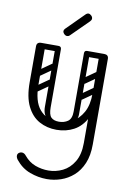

<svg xmlns="http://www.w3.org/2000/svg" viewBox="-109 -791 798 1166"><g transform="rotate(10 290.5 -208.0)"><path d="M264 309Q211 309 159.5 290Q108 271 71 225Q61 212 61 200Q61 189 70 182Q78 176 87 176Q103 176 115 192Q144 227 183 241.5Q222 256 264 256Q310 256 352 235.5Q394 215 421 170Q448 125 448 54V-474Q448 -500 476 -500Q503 -500 503 -474V54Q503 122 482.5 170.5Q462 219 427.5 249.5Q393 280 350.5 294.5Q308 309 264 309ZM270 4Q211 4 163.5 -22Q116 -48 88 -104.5Q60 -161 60 -251H115Q115 -144 157.5 -95Q200 -46 270 -46Q316 -46 356.5 -67.5Q397 -89 422.5 -134.5Q448 -180 448 -251H483Q483 -161 454 -104.5Q425 -48 377 -22Q329 4 270 4ZM88 -225Q60 -225 60 -251V-474Q60 -500 88 -500Q115 -500 115 -474V-251Q115 -225 88 -225ZM194 -500Q212 -500 212 -482V-120Q212 -104 194 -104Q177 -104 177 -121V-483Q177 -500 194 -500ZM371 -500Q389 -500 389 -482V-120Q389 -104 371 -104Q354 -104 354 -121V-483Q354 -500 371 -500ZM276 -47 287 -28Q177 -28 177 -121V-219H212V-124Q212 -79 228 -63Q244 -47 276 -47ZM276 -47Q308 -47 331 -63Q354 -79 354 -124V-219H389V-111Q389 -74 352.5 -51Q316 -28 266 -28ZM72 -483Q72 -500 89 -500H192Q211 -500 211 -483Q211 -465 193 -465H90Q72 -465 72 -483ZM356 -483Q356 -500 373 -500H476Q495 -500 495 -483Q495 -465 477 -465H374Q356 -465 356 -483ZM117 -303Q102 -292 93 -306Q89 -311 88.5 -318Q88 -325 96 -331L173 -385Q188 -395 198 -381Q202 -375 201.5 -368.5Q201 -362 194 -357ZM117 -205Q102 -194 93 -208Q89 -213 88.5 -220Q88 -227 96 -233L173 -287Q188 -297 198 -283Q202 -277 201.5 -270.5Q201 -264 194 -259ZM394 -303Q379 -292 370 -306Q366 -311 365.5 -318Q365 -325 373 -331L450 -385Q465 -395 475 -381Q479 -375 478.5 -368.5Q478 -362 471 -357ZM394 -205Q379 -194 370 -208Q366 -213 365.5 -220Q365 -227 373 -233L450 -287Q465 -297 475 -283Q479 -277 478.5 -270.5Q478 -264 471 -259ZM250 -574Q244 -568 235 -568Q225 -568 217 -576Q208 -585 208 -594Q208 -602 215 -609L322 -716Q331 -725 340 -725Q349 -725 358 -716Q366 -708 366 -698Q366 -689 357 -680Z"/></g></svg>

Font: Nsibidi Libre Uzo
Style: Regular
Weight: 400
Designer: Oluwaseun Badejo
Version: Version 1.021